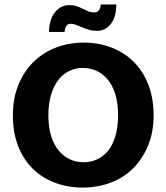

<svg xmlns="http://www.w3.org/2000/svg" viewBox="-20 -834 750 865"><path d="M357 -642Q425 -642 483 -619.5Q541 -597 583 -555Q625 -513 648.5 -452Q672 -391 672 -314Q672 -239 647.5 -179Q623 -119 580.5 -76.5Q538 -34 479.5 -11.5Q421 11 353 11Q285 11 227 -11Q169 -33 127 -74.5Q85 -116 61.5 -176.5Q38 -237 38 -314Q38 -389 62 -449.5Q86 -510 129 -553Q172 -596 230.5 -619Q289 -642 357 -642ZM198 -314Q198 -261 210.5 -221Q223 -181 245 -155Q267 -129 295.5 -116Q324 -103 357 -103Q389 -103 417.5 -116Q446 -129 467 -155Q488 -181 500 -221Q512 -261 512 -314Q512 -369 499.5 -409.5Q487 -450 465 -476Q443 -502 414.5 -515Q386 -528 353 -528Q321 -528 292.5 -514.5Q264 -501 243 -474Q222 -447 210 -407Q198 -367 198 -314ZM201 -690Q201 -715 207 -737Q213 -759 225 -775.5Q237 -792 254 -801.5Q271 -811 293 -811Q311 -811 325.5 -806Q340 -801 353 -794.5Q366 -788 378 -783Q390 -778 404 -778Q418 -778 425.5 -787.5Q433 -797 434 -814H504Q504 -759 480 -727Q456 -695 416 -695Q397 -695 380.5 -700Q364 -705 349.5 -711Q335 -717 322.5 -722Q310 -727 300 -727Q284 -727 278 -716Q272 -705 271 -690Z"/></svg>

Font: Mukta Vaani ExtraBold
Style: Regular
Weight: 800
Designer: Noopur Datye, Girish Dalvi, Yashodeep Gholap, Pallavi Karambelkar
Foundry: Ek Type
Version: Version 2.538;PS 1.000;hotconv 16.6.51;makeotf.lib2.5.65220;